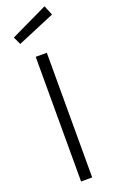

<svg xmlns="http://www.w3.org/2000/svg" viewBox="-177 -967 597 1006"><g transform="rotate(-20 121.5 -464.0)"><path d="M87 0V-695H149V0ZM14 -829 221 -928 243 -874 34 -786Z"/></g></svg>

Font: Titillium Web[RUS by Daymarius]
Style: Regular
Weight: 300
Designer: Cyrillization by Daymarius
Foundry: Cyrillization by Daymarius
Version: Version 1.002 September 12, 2018